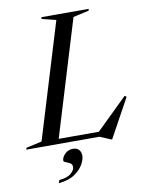

<svg xmlns="http://www.w3.org/2000/svg" viewBox="-138 -786 831 1074"><g transform="rotate(-10 277.0 -249.0)"><path d="M350 -685 150 -28H378L555 -201L565 -193.5L444 27H440.5L377 0H-39L-36 -10L53 -30L252.5 -685L171 -705L174 -715H442L439 -705ZM154 96Q154 78 172.8 59.2Q191.5 40.5 218 40.5Q240.5 40.5 252.2 53.5Q264 66.5 264 88.5Q264 107.5 248.8 135.8Q233.5 164 199.2 187.5Q165 211 108 216.5L113.5 199.5Q160 195.5 181 176.8Q202 158 202 141Q202 125 190 118.2Q178 111.5 166 107.2Q154 103 154 96Z"/></g></svg>

Font: Newsreader Display
Style: Italic
Weight: 400
Italic angle: -17°
Designer: Hugues Gentile
Foundry: Production Type
Version: Version 1.001